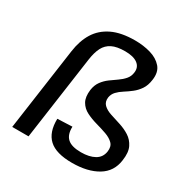

<svg xmlns="http://www.w3.org/2000/svg" viewBox="-172 -912 1047 1070"><g transform="rotate(30 351.5 -376.5)"><path d="M431 7Q328 7 282 -35.5Q236 -78 238 -165L333 -169Q331 -118 357.5 -93.5Q384 -69 445 -69Q498 -69 532 -88Q566 -107 572 -147Q577 -181 558.5 -199.5Q540 -218 509 -229Q478 -240 442 -250Q406 -260 375 -275.5Q344 -291 327.5 -319.5Q311 -348 317 -396Q322 -430 339 -453Q356 -476 378.5 -492.5Q401 -509 423 -524Q445 -539 461.5 -558Q478 -577 481 -603Q486 -639 459 -659.5Q432 -680 378 -680Q325 -680 294 -664.5Q263 -649 247 -618Q231 -587 224 -538L148 0H43L118 -530Q128 -602 159.5 -653Q191 -704 249 -732Q307 -760 396 -760Q450 -760 496.5 -746.5Q543 -733 570 -702Q597 -671 589 -618Q584 -580 567 -555Q550 -530 527.5 -512.5Q505 -495 482 -480.5Q459 -466 443.5 -449.5Q428 -433 424 -410Q420 -380 438 -362.5Q456 -345 486.5 -335Q517 -325 552 -314Q587 -303 616 -284.5Q645 -266 661 -233.5Q677 -201 669 -147Q659 -70 595 -31.5Q531 7 431 7Z"/></g></svg>

Font: Pathway Extreme 8pt Thin 12pt Medium
Style: Italic
Weight: 500
Italic angle: -8°
Version: Version 1.001;gftools[0.9.26]